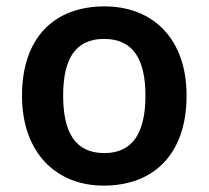

<svg xmlns="http://www.w3.org/2000/svg" viewBox="-20 -572 654 602"><path d="M565 -272C565 -452 458 -552 308 -552C148 -552 49 -452 49 -272C49 -92 157 10 305 10C465 10 565 -92 565 -272ZM178 -272C178 -387 216 -450 306 -450C397 -450 436 -387 436 -272C436 -157 397 -92 307 -92C216 -92 178 -157 178 -272Z"/></svg>

Font: Noto Sans Bengali UI SemiBold
Style: Regular
Weight: 600
Designer: Jelle Bosma - Monotype Design Team
Foundry: Monotype Imaging Inc.
Version: Version 2.003